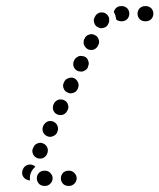

<svg xmlns="http://www.w3.org/2000/svg" viewBox="-20 -586 524 631"><path d="M145 18Q153 10 153 0Q153 -10 145 -18Q138 -25 128 -25H126Q115 -25 108 -18Q101 -10 101 0Q101 10 108 18Q115 25 126 25H128Q138 25 145 18ZM224 18Q232 10 232 0Q232 -10 224 -18Q217 -25 207 -25H205Q194 -25 187 -18Q180 -10 180 0Q180 10 187 18Q194 25 205 25H207Q217 25 224 18ZM59 -2Q56 -5 54 -10Q52 -15 53 -20Q53 -25 55 -29L56 -31Q60 -40 70 -44Q80 -47 89 -43Q91 -42 93 -41Q95 -39 96 -38Q94 -36 92 -34Q85 -27 81 -17Q78 -9 78 0Q78 3 79 7Q76 7 73 6Q70 5 67 4Q62 2 59 -2ZM88 -81Q91 -72 101 -67Q110 -63 120 -66Q130 -70 134 -79L135 -81Q139 -90 136 -100Q132 -110 123 -114Q113 -119 104 -115Q94 -112 90 -102L89 -100Q84 -91 88 -81ZM121 -153Q125 -143 134 -139Q144 -134 153 -138Q163 -141 168 -151V-152Q173 -162 169 -172Q166 -181 156 -186Q147 -190 137 -187Q128 -183 123 -174L122 -172Q118 -163 121 -153ZM155 -224Q159 -214 168 -210Q177 -206 187 -209Q197 -213 201 -222L202 -224Q207 -233 203 -243Q200 -253 190 -257Q186 -259 181 -259Q176 -260 171 -258Q166 -256 163 -253Q159 -250 157 -245L156 -243Q152 -234 155 -224ZM189 -296Q192 -286 202 -282Q211 -277 221 -281Q231 -284 235 -293L236 -295Q240 -305 237 -314Q233 -324 224 -329Q214 -333 205 -329Q195 -326 191 -317L190 -315Q185 -305 189 -296ZM222 -367Q226 -357 235 -353Q240 -351 245 -351Q250 -350 254 -352Q259 -354 263 -357Q267 -360 269 -365V-367Q274 -376 270 -386Q267 -396 258 -400Q253 -402 248 -402Q243 -403 238 -401Q234 -399 230 -396Q226 -393 224 -388L223 -386Q219 -377 222 -367ZM256 -439Q260 -429 269 -424Q278 -420 288 -423Q298 -427 302 -436L303 -438Q308 -447 304 -457Q301 -467 291 -471Q282 -476 272 -472Q262 -469 258 -459L257 -458Q253 -448 256 -439ZM290 -510Q293 -500 303 -496Q312 -491 322 -495Q332 -498 336 -508L337 -510Q339 -514 339 -519Q339 -524 338 -529Q336 -533 333 -537Q329 -541 325 -543Q316 -547 306 -544Q296 -540 292 -531L291 -529Q286 -520 290 -510ZM378 -566H380Q390 -566 398 -559Q405 -551 405 -541Q405 -531 398 -523Q390 -516 380 -516H378Q374 -516 369 -518Q365 -519 362 -522Q361 -529 359 -536Q357 -542 354 -547Q356 -555 363 -561Q369 -566 378 -566ZM477 -559Q484 -551 484 -541Q484 -531 477 -523Q469 -516 459 -516H457Q447 -516 439 -523Q432 -531 432 -541Q432 -551 439 -559Q447 -566 457 -566H459Q469 -566 477 -559Z"/></svg>

Font: FRB American Cursive Dotted Black
Style: Bold Italic
Weight: 900
Italic angle: -25°
Version: Version 2.0;Modular Font Editor K font №1